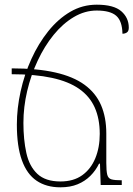

<svg xmlns="http://www.w3.org/2000/svg" viewBox="-20 -790 570 820"><path d="M238 10Q178 10 136.5 -18Q95 -46 73.5 -105.5Q52 -165 52 -258Q52 -327 68 -399.5Q84 -472 114 -538Q144 -604 186 -656.5Q228 -709 280 -739.5Q332 -770 393 -770Q466 -770 498 -742Q530 -714 530 -672Q530 -657 522 -651.5Q514 -646 503 -646Q502 -700 476.5 -722.5Q451 -745 393 -745Q342 -745 295 -717Q248 -689 209 -641Q170 -593 141 -531Q112 -469 96 -401Q80 -333 80 -265Q80 -194 92.5 -137Q105 -80 139.5 -47.5Q174 -15 238 -15Q294 -15 331 -41.5Q368 -68 387 -114Q406 -160 406 -218Q406 -283 384.5 -331Q363 -379 318 -410.5Q273 -442 201.5 -457.5Q130 -473 30 -473V-498Q139 -498 216 -480.5Q293 -463 341 -428Q389 -393 411.5 -341Q434 -289 434 -220V-94Q434 -60 438 -44Q442 -28 456 -24Q470 -20 500 -20V0H410L407 -91H403Q389 -62 366 -39Q343 -16 311.5 -3Q280 10 238 10Z"/></svg>

Font: Noto Serif Armenian Thin
Style: Regular
Weight: 250
Version: Version 2.007